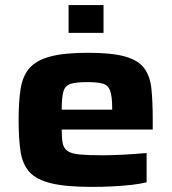

<svg xmlns="http://www.w3.org/2000/svg" viewBox="-20 -725 676 753"><path d="M341 8Q240 8 181.5 -6Q123 -20 95.5 -50.5Q68 -81 60.5 -131.5Q53 -182 53 -254Q53 -324 60.5 -374.5Q68 -425 94.5 -456.5Q121 -488 176 -503Q231 -518 325 -518Q418 -518 470 -503.5Q522 -489 545.5 -457.5Q569 -426 574 -375.5Q579 -325 579 -253V-217H222Q222 -183 226 -163Q230 -143 245.5 -132.5Q261 -122 293.5 -119Q326 -116 383 -116Q418 -116 466 -118.5Q514 -121 555 -125V-10Q531 -4 496 0Q461 4 420.5 6Q380 8 341 8ZM222 -295H420V-300Q420 -347 412 -369Q404 -391 383 -397Q362 -403 323 -403Q278 -403 256.5 -396Q235 -389 228.5 -365.5Q222 -342 222 -295ZM249 -596V-705H386V-596Z"/></svg>

Font: Saira Expanded
Style: Bold
Weight: 700
Width: 7
Designer: Hector Gatti with collaboration of the Omnibus-Type team
Foundry: Omnibus-Type
Version: Version 1.100; ttfautohint (v1.8.3)